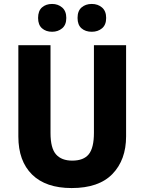

<svg xmlns="http://www.w3.org/2000/svg" viewBox="-20 -1036 731 973"><path d="M619 -345Q619 -226 550 -154.5Q481 -83 343 -83Q212 -83 142.5 -151.5Q73 -220 73 -344V-807H236V-362Q236 -285 264 -253.5Q292 -222 346 -222Q404 -222 430 -254.5Q456 -287 456 -363V-807H619ZM173 -945Q173 -981 193 -998.5Q213 -1016 244 -1016Q274 -1016 295 -998Q316 -980 316 -945Q316 -910 295 -892.5Q274 -875 244 -875Q213 -875 193 -892.5Q173 -910 173 -945ZM373 -945Q373 -981 393.5 -998.5Q414 -1016 445 -1016Q476 -1016 497 -998Q518 -980 518 -945Q518 -910 497 -892.5Q476 -875 445 -875Q413 -875 393 -892.5Q373 -910 373 -945Z"/></svg>

Font: Noto Sans Telugu UI SemiCondensed ExtraBold
Style: Regular
Weight: 800
Width: 4
Designer: Jelle Bosma - Monotype Design Team
Foundry: Monotype Imaging Inc.
Version: Version 2.005; ttfautohint (v1.8.4.7-5d5b)